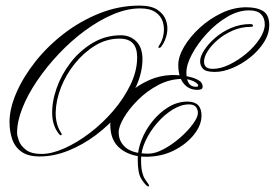

<svg xmlns="http://www.w3.org/2000/svg" viewBox="-20 -559 982 686"><path d="M505 105Q496 98 484 78.5Q472 59 472 8Q472 -24 486 -59.5Q500 -95 525 -126Q550 -157 582 -176.5Q614 -196 650 -196Q700 -196 700 -146Q700 -112 673 -78Q646 -44 601.5 -21.5Q557 1 502 1Q447 1 410.5 -27.5Q374 -56 374 -114Q374 -137 391.5 -167Q409 -197 440 -225.5Q471 -254 512.5 -272.5Q554 -291 601 -291Q621 -291 645 -287Q669 -283 686.5 -274Q704 -265 704 -249Q704 -242 698 -240Q692 -238 685 -238Q654 -238 635.5 -261.5Q617 -285 617 -327Q617 -357 638 -392.5Q659 -428 694 -460Q729 -492 772 -512.5Q815 -533 860 -533Q898 -533 920 -519.5Q942 -506 942 -469Q942 -438 923 -408Q904 -378 874 -354Q844 -330 810.5 -316Q777 -302 748 -302Q715 -302 705 -313.5Q695 -325 695 -340Q695 -357 709.5 -379.5Q724 -402 748.5 -423.5Q773 -445 805.5 -459Q838 -473 874 -473Q883 -473 884 -468Q885 -463 875 -463Q842 -463 812 -450Q782 -437 759 -417.5Q736 -398 722.5 -377Q709 -356 709 -339Q709 -326 716.5 -319.5Q724 -313 741 -313Q768 -313 800 -328.5Q832 -344 860.5 -368Q889 -392 907.5 -420Q926 -448 926 -472Q926 -495 912.5 -508.5Q899 -522 870 -522Q831 -522 791.5 -498.5Q752 -475 719 -439Q686 -403 666 -365.5Q646 -328 646 -300Q646 -274 654.5 -261.5Q663 -249 679 -249Q682 -249 685 -249.5Q688 -250 688 -254Q688 -258 680.5 -263.5Q673 -269 660.5 -273Q648 -277 632 -277Q587 -277 546 -255.5Q505 -234 473 -202Q441 -170 422.5 -138.5Q404 -107 404 -86Q404 -53 429.5 -31.5Q455 -10 511 -10Q535 -10 565.5 -26.5Q596 -43 623.5 -67Q651 -91 669 -115.5Q687 -140 687 -155Q687 -169 679.5 -177.5Q672 -186 655 -186Q627 -186 597 -167.5Q567 -149 541.5 -119.5Q516 -90 500 -56Q484 -22 484 10Q484 40 488 56Q492 72 498 81Q504 90 511 100Q513 103 512 106Q511 109 505 105ZM122 0Q80 0 56.5 -17Q33 -34 23.5 -62Q14 -90 14 -123Q14 -171 38.5 -227.5Q63 -284 106.5 -339Q150 -394 208.5 -439Q267 -484 336 -511.5Q405 -539 478 -539Q520 -539 542.5 -524Q565 -509 573 -486.5Q581 -464 576.5 -439.5Q572 -415 558 -395Q554 -388 548.5 -388Q543 -388 549 -397Q561 -415 564.5 -438Q568 -461 561.5 -481.5Q555 -502 535.5 -515.5Q516 -529 481 -529Q434 -529 383.5 -507.5Q333 -486 283.5 -449.5Q234 -413 190.5 -367Q147 -321 113 -271Q79 -221 60 -173Q41 -125 41 -84Q41 -74 47.5 -56Q54 -38 73 -23.5Q92 -9 128 -9Q165 -9 210 -29Q255 -49 301 -84Q347 -119 385 -163.5Q423 -208 446.5 -257Q470 -306 470 -354Q470 -388 454.5 -404.5Q439 -421 407 -421Q361 -421 320.5 -396.5Q280 -372 248 -332.5Q216 -293 198 -247Q180 -201 179 -158Q178 -115 199 -83Q202 -79 199.5 -76.5Q197 -74 192 -79Q168 -107 166.5 -150.5Q165 -194 182 -243Q199 -292 232 -335Q265 -378 311 -405.5Q357 -433 412 -433Q445 -433 467 -411Q489 -389 489 -348Q489 -301 467 -251.5Q445 -202 407.5 -157Q370 -112 322.5 -76.5Q275 -41 223.5 -20.5Q172 0 122 0Z"/></svg>

Font: Kapakana
Style: Regular
Weight: 400
Designer: Kousuke Nagai
Version: Version 1.002